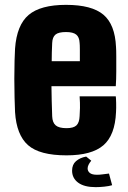

<svg xmlns="http://www.w3.org/2000/svg" viewBox="-20 -630 529 791"><path d="M308 -233H457Q458 -227 458.5 -206Q459 -185 458 -168Q454 -73 406 -31.5Q358 10 254 10Q143 10 95.5 -32Q48 -74 42 -168Q41 -191 40 -228Q39 -265 39 -305.5Q39 -346 40 -380Q41 -414 42 -430Q49 -527 98 -568.5Q147 -610 252 -610Q358 -610 406 -569.5Q454 -529 458 -436Q459 -424 459 -396.5Q459 -369 459 -336Q459 -303 457 -275H192Q192 -246 193 -216Q194 -186 195 -151Q196 -125 209.5 -113.5Q223 -102 254 -102Q283 -102 295 -113.5Q307 -125 308 -152Q309 -167 309.5 -185.5Q310 -204 308 -233ZM252 -498Q221 -498 208.5 -487.5Q196 -477 195 -453Q194 -433 193.5 -414Q193 -395 193 -378H309Q309 -404 309 -425Q309 -446 308 -453Q307 -477 294 -487.5Q281 -498 252 -498ZM277 73Q277 48 293 34Q309 20 335 15L356 32Q341 50 341 64Q341 75 350 82.5Q359 90 380 90Q391 90 405 88Q419 86 429 85L442 133Q429 137 409.5 139Q390 141 374 141Q327 141 302 122.5Q277 104 277 73Z"/></svg>

Font: Big Shoulders Text Black
Style: Regular
Weight: 900
Designer: Patric King
Foundry: XO Type Co
Version: Version 1.000; ttfautohint (v1.8.2)